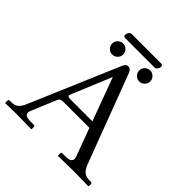

<svg xmlns="http://www.w3.org/2000/svg" viewBox="-211 -961 1118 1118"><g transform="rotate(45 347.5 -402.0)"><path d="M433.8 -653.6Q420.4 -667 420.4 -685.5Q420.4 -704.1 433.8 -717.5Q447.3 -731 465.8 -731Q484.4 -731 497.8 -717.5Q511.2 -704.1 511.2 -685.5Q511.2 -667 497.8 -653.6Q484.4 -640.1 465.8 -640.1Q447.3 -640.1 433.8 -653.6ZM211.7 -653.1Q198.2 -666.5 198.2 -685.1Q198.2 -703.6 211.7 -717Q225.1 -730.5 243.7 -730.5Q262.2 -730.5 275.6 -717Q289.1 -703.6 289.1 -685.1Q289.1 -666.5 275.6 -653.1Q262.2 -639.6 243.7 -639.6Q225.1 -639.6 211.7 -653.1ZM259.3 -283.2H437.5L338.9 -549.8L235.4 -300.8Q233.4 -296.4 233.4 -292.5Q233.4 -283.2 259.3 -283.2ZM140.1 -71.8Q135.7 -61.5 135.7 -53.2Q135.7 -27.8 182.1 -27.8H210.9Q219.2 -27.8 219.2 -19.5V-1L217.3 1Q118.2 -1 93.8 -1Q93.8 -1 4.4 1L2.4 -1V-19.5Q2.4 -27.8 10.3 -27.8H22Q51.3 -27.8 67.4 -40.8Q83.5 -53.7 95.2 -81.1L328.6 -628.4Q335.4 -644.5 341.8 -651.1Q348.1 -657.7 356 -657.7Q368.7 -657.7 376.5 -650.9Q384.3 -644 390.1 -628.4L594.7 -86.4Q606 -56.2 623 -42Q640.1 -27.8 668.9 -27.8H680.2Q683.6 -27.8 686.8 -25.6Q689.9 -23.4 689.9 -19.5V-1L686.5 1Q610.4 -1 571.3 -1L438.5 1L436.5 -1V-19.5Q436.5 -27.8 444.3 -27.8H472.2Q519 -27.8 519 -55.2Q519 -63.5 515.6 -71.8L451.7 -244.1H241.2Q223.6 -244.1 216.1 -240Q208.5 -235.8 204.6 -226.6ZM472.7 -760.7H228Q215.8 -760.7 215.8 -775.4Q215.8 -784.7 222.7 -794.7Q229.5 -804.7 237.8 -804.7H482.4Q489.3 -804.7 492.7 -800.3Q496.1 -795.9 496.1 -790Q496.1 -780.8 488.8 -770.8Q481.4 -760.7 472.7 -760.7Z"/></g></svg>

Font: Libertinage
Style: f
Weight: 400
Designer: OSP
Foundry: OSP
Version: Version 1.0; 2008; OFL relea